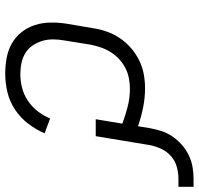

<svg xmlns="http://www.w3.org/2000/svg" viewBox="-33 -721 762 736"><g transform="rotate(90 348.0 -353.0)"><path d="M263 8Q232 8 202 2.5Q172 -3 146.5 -17.5Q121 -32 103 -55Q85 -78 76 -106Q67 -134 66.5 -165.5Q66 -197 71 -228L88 -328Q92 -355 101 -381Q110 -407 126 -431Q142 -455 164 -474Q186 -493 211.5 -505.5Q237 -518 264 -523Q291 -528 318 -528Q356 -528 392.5 -520.5Q429 -513 464 -501L471 -545Q475 -567 482 -589.5Q489 -612 502.5 -632Q516 -652 534.5 -668.5Q553 -685 575 -695.5Q597 -706 619.5 -710Q642 -714 665 -714H696V-656H664Q642 -656 619 -649.5Q596 -643 578 -627Q560 -611 550 -589Q540 -567 536 -545L502 -339H437L454 -441Q422 -453 388.5 -461.5Q355 -470 320 -470Q300 -470 279.5 -466Q259 -462 240.5 -452.5Q222 -443 206 -428Q190 -413 179 -395Q168 -377 161.5 -357.5Q155 -338 151 -318L135 -218Q131 -197 131 -175Q131 -153 137 -133.5Q143 -114 154.5 -97Q166 -80 183 -69.5Q200 -59 221 -54.5Q242 -50 264 -50Q290 -50 316 -56.5Q342 -63 365.5 -78.5Q389 -94 406.5 -116.5Q424 -139 434 -164L491 -143Q477 -110 454 -80Q431 -50 400 -29.5Q369 -9 333.5 -0.5Q298 8 263 8Z"/></g></svg>

Font: Iosevka Etoile Light
Style: Italic
Weight: 300
Italic angle: -9°
Designer: Belleve Invis
Foundry: Belleve Invis
Version: Version 22.1.2; ttfautohint (v1.8.4)